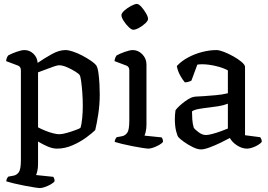

<svg xmlns="http://www.w3.org/2000/svg" viewBox="-20 -754 1359 974"><path d="M183 200Q176 200 153 196.5Q130 193 102 187.5Q74 182 49 176Q24 170 12 166Q12 158 15.5 151.5Q19 145 22 142L49 137Q65 134 75.5 119.5Q86 105 86 57V-397Q86 -415 72 -421L11 -444Q12 -455 15.5 -462.5Q19 -470 22 -473Q38 -482 63.5 -491Q89 -500 104 -500Q130 -500 149.5 -481.5Q169 -463 171 -435Q206 -459 243 -479.5Q280 -500 312 -500Q328 -500 351.5 -492Q375 -484 398.5 -471.5Q422 -459 441 -446Q460 -433 467 -424Q475 -414 479 -386.5Q483 -359 484.5 -328Q486 -297 486 -276Q486 -224 478.5 -175Q471 -126 463 -94Q448 -79 417.5 -56.5Q387 -34 348 -17Q309 0 269 0Q247 0 221.5 -11Q196 -22 173 -36V77Q173 98 169.5 113Q166 128 163 134L250 143Q252 145 254.5 151Q257 157 257 165Q252 173 238 181Q224 189 208.5 194.5Q193 200 183 200ZM280 -73Q295 -73 318 -79.5Q341 -86 361.5 -93.5Q382 -101 388 -105Q394 -123 397 -154.5Q400 -186 400 -216Q400 -251 397.5 -285Q395 -319 391.5 -343.5Q388 -368 384 -373Q381 -379 362 -391Q343 -403 320 -413Q297 -423 279 -423Q272 -423 254 -417Q236 -411 214.5 -402.5Q193 -394 173 -387V-108Q188 -100 208.5 -91.5Q229 -83 249 -78Q269 -73 280 -73Z M733 0Q726 0 703 -3.5Q680 -7 652 -12.5Q624 -18 599 -24Q574 -30 562 -34Q562 -42 565.5 -48.5Q569 -55 572 -58L599 -63Q615 -66 625.5 -80.5Q636 -95 636 -143V-397Q636 -415 622 -421L561 -444Q562 -455 565.5 -462.5Q569 -470 572 -473Q588 -482 613.5 -491Q639 -500 654 -500Q681 -500 702 -478.5Q723 -457 723 -427V-123Q723 -102 719.5 -87Q716 -72 713 -66L800 -57Q802 -55 804.5 -49Q807 -43 807 -35Q802 -27 788 -19Q774 -11 758.5 -5.5Q743 0 733 0ZM656 -603Q647 -603 632.5 -617Q618 -631 607 -648.5Q596 -666 596 -677Q596 -687 611 -700.5Q626 -714 645 -724Q664 -734 674 -734Q684 -734 697 -719.5Q710 -705 720.5 -687Q731 -669 731 -658Q731 -649 717.5 -636Q704 -623 686 -613Q668 -603 656 -603Z M999 4Q982 4 957.5 -8Q933 -20 912.5 -35Q892 -50 886 -57Q879 -65 873 -90.5Q867 -116 867 -150Q867 -171 870 -192Q870 -196 880 -206.5Q890 -217 904.5 -229Q919 -241 934.5 -250.5Q950 -260 960 -262Q968 -264 981 -264.5Q994 -265 1010 -266Q1039 -268 1073.5 -271Q1108 -274 1136 -281V-397Q1113 -410 1075 -419Q1037 -428 1005 -428Q998 -428 992 -427.5Q986 -427 981 -426L951 -345Q948 -343 939.5 -340Q931 -337 918 -336Q908 -347 895 -369.5Q882 -392 877 -419Q901 -445 935 -463Q969 -481 1006.5 -490.5Q1044 -500 1078 -500Q1092 -500 1115.5 -491Q1139 -482 1164 -468Q1189 -454 1206 -439.5Q1223 -425 1223 -414V-68L1300 -58Q1302 -56 1305 -49.5Q1308 -43 1308 -35Q1303 -27 1289 -18.5Q1275 -10 1259.5 -5Q1244 0 1234 0Q1208 0 1183 -16Q1158 -32 1146 -54Q1126 -43 1098 -29.5Q1070 -16 1043 -6Q1016 4 999 4ZM1025 -69Q1036 -69 1057 -74.5Q1078 -80 1100 -88Q1122 -96 1136 -102V-228Q1113 -219 1086.5 -215Q1060 -211 1035 -208Q1009 -205 987 -201Q965 -197 954 -189Q954 -171 955.5 -148Q957 -125 963 -106Q968 -98 987 -83.5Q1006 -69 1025 -69Z"/></svg>

Font: Texturina 72pt Medium
Style: Regular
Weight: 500
Designer: Guillermo Torres Carreño
Foundry: Omnibus-Type
Version: Version 1.002; ttfautohint (v1.8.3)